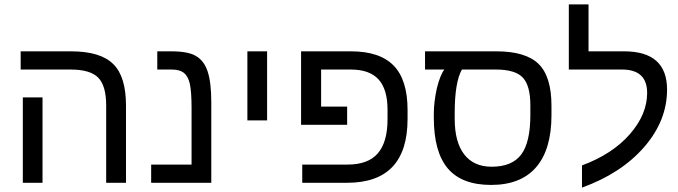

<svg xmlns="http://www.w3.org/2000/svg" viewBox="-20 -833 3088 875"><path d="M173.8 -389.2V0H84V-389.2ZM554.2 -351.1V0H463.9V-352.1Q463.9 -442.4 427.5 -479.2Q391.1 -516.1 301.8 -516.1H74.2V-599.1H303.2Q438 -599.1 496.1 -541Q554.2 -484.4 554.2 -351.1Z M942.9 -367.2V0H668.9V-83H853V-341.8Q853 -416 844.7 -453.1Q836.4 -486.8 817.4 -501.5Q798.3 -516.1 762.7 -516.1H696.8V-599.1H759.8Q839.4 -599.1 874 -577.1Q910.2 -556.2 926.5 -506.6Q942.9 -457 942.9 -367.2Z M1107.4 -284.2V-599.1H1197.3V-284.2Z M1746.1 -290V-333Q1746.1 -425.8 1705.3 -470.9Q1664.6 -516.1 1578.1 -516.1H1443.4V-347.2H1562V-264.2H1352.1V-599.1H1579.1Q1710.9 -599.1 1774.2 -533.9Q1837.4 -468.8 1837.4 -331.1V-291Q1837.4 0 1562 0H1357.4V-83H1564.5Q1657.2 -83 1701.7 -134Q1746.1 -185.1 1746.1 -290Z M1957 -296.9V-314Q1957 -369.1 1971.2 -432.1Q1986.3 -491.7 2004.9 -516.1H1917V-599.1H2241.2Q2376 -599.1 2434.6 -541.5Q2493.2 -483.9 2493.2 -351.1V-308.1Q2493.2 -151.9 2423.3 -71Q2353.5 9.8 2218.3 9.8Q2084.5 9.8 2020.8 -65.4Q1957 -140.6 1957 -296.9ZM2240.2 -516.1H2085Q2052.2 -458 2052.2 -317.9V-292Q2052.2 -185.1 2095.7 -129.2Q2139.2 -73.2 2220.2 -73.2Q2313.5 -73.2 2355.2 -128.7Q2397 -184.1 2397 -309.1V-352.1Q2397 -443.4 2362.3 -479.7Q2327.6 -516.1 2240.2 -516.1Z M2632.3 22V-79.1Q2770.5 -130.4 2849.9 -220.9Q2929.2 -311.5 2929.2 -409.2Q2929.2 -516.1 2814.9 -516.1H2572.3V-813H2662.1V-599.1H2824.2Q3020 -599.1 3020 -424.8Q3020 -282.7 2915 -162.1Q2810.5 -42.5 2632.3 22Z"/></svg>

Font: Libra Sans Modern
Style: Regular
Weight: 400
Foundry: Stefan Peev, Context Ltd
Version: Version 1.000